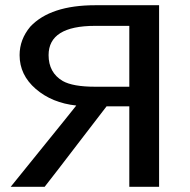

<svg xmlns="http://www.w3.org/2000/svg" viewBox="-20 -715 727 735"><path d="M21 0 228 -256 272 -311Q179 -321 117 -374.5Q55 -428 55 -504Q55 -564 96 -613Q173 -695 345 -695H589V0H475V-308H388Q356 -267 275.5 -161.5Q195 -56 151 0ZM166 -504Q166 -437 220 -405Q259 -383 344 -383H475V-616H344Q166 -616 166 -504Z"/></svg>

Font: Coval
Style: Medium
Weight: 500
Foundry: Context Ltd
Version: Version 001.000